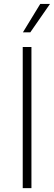

<svg xmlns="http://www.w3.org/2000/svg" viewBox="-20 -970 279 990"><path d="M142.1 -727.5V0H97.2V-727.5ZM98.1 -803.2 187.5 -949.7H237.8L136.2 -803.2Z"/></svg>

Font: Inter Tight ExtraLight
Style: Regular
Weight: 250
Designer: Rasmus Andersson
Foundry: rsms
Version: Version 3.004